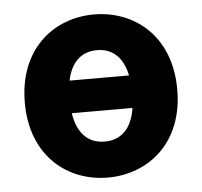

<svg xmlns="http://www.w3.org/2000/svg" viewBox="-43 -554 644 611"><g transform="rotate(-5 278.5 -248.5)"><path d="M278 12C407 12 522 -77 522 -248C522 -420 407 -509 278 -509C150 -509 35 -420 35 -248C35 -77 150 12 278 12ZM278 -395C328 -395 361 -364 373 -306H183C195 -364 228 -395 278 -395ZM278 -103C225 -103 191 -137 181 -202H375C365 -137 331 -103 278 -103Z"/></g></svg>

Font: DAIFUKU Sans
Style: Bold
Weight: 700
Designer: Original font ‘Source Han Sans JP’ : Paul D. Hunt
Foundry: Daifuku
Version: Version 1.000